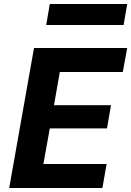

<svg xmlns="http://www.w3.org/2000/svg" viewBox="-20 -940 656 960"><path d="M26 0 150 -700H616L594 -580H279L250 -414H535L515 -298H229L197 -120H513L492 0ZM211 -815 229 -920H616L598 -815Z"/></svg>

Font: DM Sans 10pt Black
Style: Italic
Weight: 900
Italic angle: -10°
Version: Version 4.004;gftools[0.9.30]